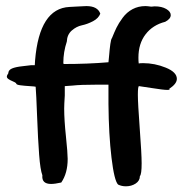

<svg xmlns="http://www.w3.org/2000/svg" viewBox="-20 -619 617 644"><path d="M2.9 -362.3Q2.9 -366.2 7.8 -373Q7.8 -383.8 20 -389.2Q32.2 -394.5 56.2 -397Q80.1 -399.4 85 -400.4H96.7L97.7 -417Q112.3 -590.8 212.9 -595.7Q220.7 -595.7 240.7 -597.2Q260.7 -598.6 269.5 -598.6Q307.6 -598.6 316.4 -573.2Q310.5 -557.6 292 -547.9Q273.4 -538.1 254.9 -534.2Q236.3 -530.3 220.7 -516.6Q205.1 -502.9 204.1 -479.5Q192.4 -444.3 192.4 -408.2L193.4 -404.3Q275.4 -404.3 343.8 -410.2Q344.7 -415 346.2 -434.6Q347.7 -454.1 350.1 -471.2Q352.5 -488.3 355.5 -491.2Q363.3 -510.7 370.6 -525.9Q377.9 -541 391.6 -559.6Q405.3 -578.1 424.8 -588.4Q444.3 -598.6 467.8 -598.6Q473.6 -598.6 487.3 -596.7Q489.3 -596.7 493.2 -597.2Q497.1 -597.7 499 -597.7Q522.5 -597.7 537.6 -588.9Q552.7 -580.1 552.7 -568.4Q552.7 -555.7 534.2 -545.9Q492.2 -535.2 468.3 -503.9Q444.3 -472.7 444.3 -425.8Q444.3 -413.1 445.3 -406.2Q450.2 -407.2 460 -407.2Q499 -407.2 536.1 -392.1Q573.2 -377 573.2 -354.5Q573.2 -337.9 547.9 -321.3L548.8 -319.3Q548.8 -317.4 541 -317.4Q528.3 -317.4 488.8 -323.7Q449.2 -330.1 446.3 -330.1Q442.4 -330.1 442.4 -300.8Q442.4 -273.4 448.7 -188Q455.1 -102.5 455.1 -71.3Q455.1 -34.2 449.2 -28.3Q449.2 -12.7 435.1 -3.4Q420.9 5.9 402.3 5.9Q387.7 5.9 376 0Q363.3 -12.7 354 -89.8Q344.7 -167 343.8 -270.5V-335H331.1H303.7Q250 -335 223.6 -332L197.3 -330.1V-298.8Q195.3 -267.6 195.3 -254.9Q195.3 -216.8 201.2 -161.1Q207 -105.5 207 -85.9Q207 -38.1 185.5 -6.8Q164.1 -2 151.4 -2Q119.1 -2 122.1 -31.2Q115.2 -48.8 111.3 -99.6Q107.4 -150.4 104.5 -227.5Q101.6 -304.7 99.6 -328.1Q96.7 -329.1 79.6 -330.1Q62.5 -331.1 47.9 -333Q33.2 -335 34.2 -339.8Q31.2 -342.8 22.9 -346.2Q14.6 -349.6 8.8 -353.5Q2.9 -357.4 2.9 -362.3Z"/></svg>

Font: JasonHandwriting4
Style: Regular
Weight: 400
Version: Version 1.01.21